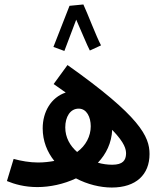

<svg xmlns="http://www.w3.org/2000/svg" viewBox="-20 -830 727 859"><path d="M353 -810 291 -804C276 -765 229 -645 219 -620L268 -602C274 -617 301 -689 321 -742C341 -697 371 -624 382 -604L432 -627C411 -666 371 -772 353 -810ZM480 9C589 9 649 -49 649 -141C649 -219 607 -309 282 -539L220 -454C239 -441 257 -428 274 -416C208 -394 171 -329 171 -256C171 -199 191 -150 223 -110C201 -106 177 -103 150 -103C113 -103 74 -110 41 -119L11 -20C45 -6 90 7 147 7C203 7 265 -6 320 -32C371 -5 429 9 480 9ZM272 -260C272 -307 294 -344 332 -344C368 -344 386 -306 386 -265C386 -221 364 -178 325 -150C293 -178 272 -215 272 -260ZM544 -142C543 -113 530 -93 482 -93C461 -93 439 -96 418 -102C455 -141 479 -190 482 -249C540 -189 544 -161 544 -142Z"/></svg>

Font: Noto Sans Arabic Cond SemBd
Style: Regular
Weight: 600
Width: 3
Designer: Monotype Design Team, Nadine Chahine, Nizar Qandah and Khaled Hosny
Foundry: Monotype Imaging Inc.
Version: Version 2.012